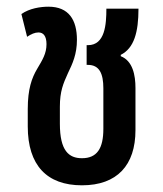

<svg xmlns="http://www.w3.org/2000/svg" viewBox="-20 -543 487 574"><path d="M225 11C330 11 385 -49 385 -154V-280C385 -318 377 -361 341 -375V-379C381 -399 394 -447 394 -517H298C298 -470 294 -408 243 -408H239V-349H243C277 -349 289 -323 289 -279V-158C289 -99 270 -70 225 -70C186 -70 159 -92 159 -173V-224C159 -270 169 -293 183 -324C197 -353 210 -381 210 -424C210 -483 186 -523 125 -523C101 -523 68 -518 44 -501L61 -433C73 -441 84 -446 95 -446C109 -446 119 -436 119 -411C119 -383 107 -364 91 -337C75 -310 63 -277 63 -217V-165C63 -49 120 11 225 11Z"/></svg>

Font: Noto Sans Thai UI ExtraCondensed Medium
Style: Regular
Weight: 500
Width: 3
Designer: Monotype Design Team
Foundry: Monotype Imaging Inc.
Version: Version 1.901